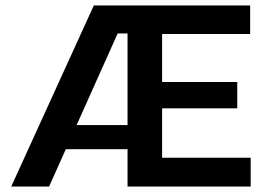

<svg xmlns="http://www.w3.org/2000/svg" viewBox="-20 -680 972 700"><path d="M21 0 322 -660H532L446 -558H409L159 0ZM151 -136V-224H496V-136ZM528 0V-105H894V0ZM445 0V-660H571V0ZM528 -285V-381H845V-285ZM528 -556V-660H892V-556Z"/></svg>

Font: Bricolage Grotesque 17pt SemiBold
Style: Regular
Weight: 600
Version: Version 1.001;gftools[0.9.33.dev8+g029e19f]